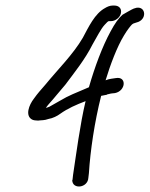

<svg xmlns="http://www.w3.org/2000/svg" viewBox="-20 -684 539 691"><path d="M215 -379C247 -422 286 -470 313 -524C327 -548 343 -580 356 -594C364 -603 369 -608 372 -608H380C395 -608 412 -621 415 -636C419 -653 408 -664 392 -664H385C376 -664 366 -660 358 -655C321 -635 299 -587 278 -548C243 -488 188 -434 143 -379C125 -358 117 -350 102 -329C84 -306 70 -268 95 -254C100 -251 109 -250 117 -250C131 -252 138 -250 155 -256C169 -258 187 -267 196 -274C224 -294 254 -307 288 -320C268 -236 254 -127 243 -55L241 -37L240 -36C240 -1 296 -7 298 -44L300 -61C305 -141 320 -244 344 -339C350 -340 358 -342 364 -343H365V-344C376 -347 383 -348 384 -348H385L394 -349C433 -357 437 -410 397 -403C387 -401 374 -401 360 -395C377 -451 401 -515 426 -556C439 -578 451 -592 455 -596C459 -599 461 -600 462 -600L471 -603C510 -612 506 -662 471 -656L461 -653C457 -652 421 -631 421 -631C407 -619 393 -599 378 -571C348 -516 321 -443 300 -370L286 -364C254 -350 228 -341 195 -321L158 -300L150 -297L145 -296C155 -310 166 -320 182 -340Z"/></svg>

Font: Stray Cat
Style: BdCnObl
Weight: 700
Version: Version 1.0